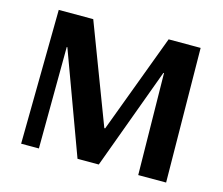

<svg xmlns="http://www.w3.org/2000/svg" viewBox="-94 -774 1044 898"><g transform="rotate(15 428.0 -325.0)"><path d="M77 0 85 -650H252L434 -171H438L617 -650H772L779 0H644L637 -492H634L453 0H350L169 -492H166L163 0Z"/></g></svg>

Font: Arsenal SC
Style: Bold
Weight: 700
Designer: Andrij Shevchenko
Foundry: Stairsfor
Version: Version 2.001; ttfautohint (v1.8.4.7-5d5b)